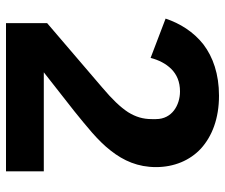

<svg xmlns="http://www.w3.org/2000/svg" viewBox="-75 -675 750 640"><g transform="rotate(90 300.0 -355.0)"><path d="M551 0H57V-137L272 -321C311 -354 337 -381 354 -407C370 -433 377 -457 377 -486V-500C377 -527 365 -547 348 -560C331 -573 308 -580 285 -580C252 -580 228 -569 210 -551C192 -533 180 -509 173 -482L42 -532C58 -580 86 -625 128 -658C170 -690 227 -710 299 -710C375 -710 434 -687 475 -650C515 -613 537 -560 537 -500C537 -440 516 -392 482 -349C448 -305 400 -268 351 -228L221 -126H551Z"/></g></svg>

Font: Plexus Sans Bold
Style: Regular
Weight: 700
Version: Version 2.001;PS 002.001;hotconv 1.0.70;makeotf.lib2.5.58329